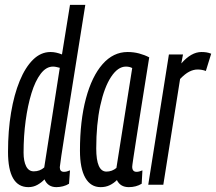

<svg xmlns="http://www.w3.org/2000/svg" viewBox="-20 -760 889 790"><path d="M212 10Q177 10 163 -22Q151 -9 134 0.5Q117 10 97 10Q13 10 13 -135Q13 -222 25.5 -296.5Q38 -371 61 -427Q84 -483 116 -514.5Q148 -546 188 -546Q210 -546 235 -536L268 -740H331Q277 -403 251.5 -242Q226 -81 226 -72Q226 -53 243 -53Q249 -53 255 -54.5Q261 -56 268 -59L264 -4Q253 3 239 6.5Q225 10 212 10ZM119 -55Q144 -55 162 -71L226 -481Q218 -483 211.5 -484.5Q205 -486 198 -486Q170 -486 147.5 -456.5Q125 -427 109.5 -376.5Q94 -326 85.5 -263Q77 -200 77 -132Q77 -97 87.5 -76Q98 -55 119 -55Z M510 10Q475 10 461 -19Q448 -6 431.5 2Q415 10 394 10Q353 10 331 -28.5Q309 -67 309 -140Q309 -263 333.5 -354.5Q358 -446 402 -496Q446 -546 505 -546Q530 -546 552.5 -540Q575 -534 594 -524Q574 -399 561 -317Q548 -235 540.5 -186.5Q533 -138 529.5 -115Q526 -92 525 -84Q524 -76 524 -74Q524 -53 542 -53Q552 -53 566 -59L563 -4Q540 10 510 10ZM459 -69 524 -480Q513 -486 498 -486Q465 -486 437 -443.5Q409 -401 392.5 -325Q376 -249 376 -149Q376 -54 418 -54Q441 -54 459 -69Z M733 -536 726 -499Q767 -546 809 -546Q820 -546 829.5 -544.5Q839 -543 849 -539L827 -468Q811 -474 793 -474Q776 -474 758.5 -465Q741 -456 721 -435L652 0H590L675 -536Z"/></svg>

Font: Georama ExtraCondensed
Style: Italic
Weight: 400
Width: 2
Italic angle: -9°
Designer: Jean-Baptiste Levee
Foundry: Production Type
Version: Version 1.000